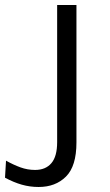

<svg xmlns="http://www.w3.org/2000/svg" viewBox="-106 -500 440 766"><path d="M48 246Q13.5 246 -19 236.8Q-51.5 227.5 -86 209L-82 141Q-52.5 157.5 -24.2 167.8Q4 178 34 178Q76 178 99 151Q122 124 122 67V-480H199V68Q199 163 157.2 204.5Q115.5 246 48 246Z"/></svg>

Font: Karla
Style: Regular
Weight: 400
Designer: Jonathan Pinhorn
Version: Version 2.004;gftools[0.9.33]